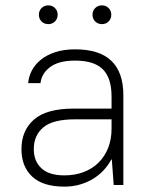

<svg xmlns="http://www.w3.org/2000/svg" viewBox="-20 -690 570 716"><path d="M220 6Q140 6 100 -31.5Q60 -69 60 -134Q60 -203 106.5 -244Q153 -285 255 -285H396V-330Q396 -399 363.5 -431.5Q331 -464 260 -464Q199 -464 167 -440Q135 -416 131 -380H85Q87 -404 98.5 -426.5Q110 -449 132 -467Q154 -485 186 -495.5Q218 -506 260 -506Q351 -506 395.5 -463Q440 -420 440 -335V0H404L397 -95H395Q369 -47 322.5 -20.5Q276 6 220 6ZM220 -36Q260 -36 292.5 -48.5Q325 -61 348 -84Q371 -107 383.5 -139Q396 -171 396 -210V-245H260Q177 -245 141.5 -215Q106 -185 106 -134Q106 -89 134.5 -62.5Q163 -36 220 -36ZM160 -600Q145 -600 135 -610Q125 -620 125 -635Q125 -650 135 -660Q145 -670 160 -670Q175 -670 185 -660Q195 -650 195 -635Q195 -620 185 -610Q175 -600 160 -600ZM360 -600Q345 -600 335 -610Q325 -620 325 -635Q325 -650 335 -660Q345 -670 360 -670Q375 -670 385 -660Q395 -650 395 -635Q395 -620 385 -610Q375 -600 360 -600Z"/></svg>

Font: PT Root UI Light
Style: Regular
Weight: 300
Designer: Vitaly Kuzmin
Foundry: ParaType Ltd.
Version: Version 2.000G